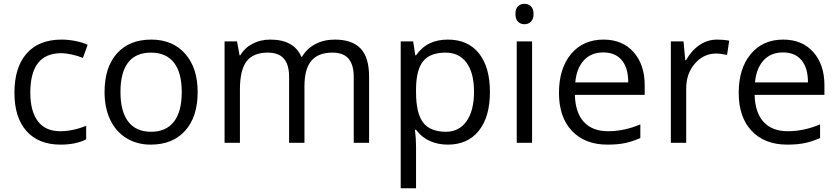

<svg xmlns="http://www.w3.org/2000/svg" viewBox="-20 -754 4426 1014"><path d="M299.8 9.8Q183.6 9.8 119.9 -61.8Q56.2 -133.3 56.2 -264.2Q56.2 -398.4 120.8 -471.7Q185.5 -544.9 305.2 -544.9Q343.8 -544.9 382.3 -536.6Q420.9 -528.3 442.9 -517.1L418 -448.2Q391.1 -459 359.4 -466.1Q327.6 -473.1 303.2 -473.1Q140.1 -473.1 140.1 -265.1Q140.1 -166.5 179.9 -113.8Q219.7 -61 297.9 -61Q364.7 -61 435.1 -89.8V-18.1Q381.3 9.8 299.8 9.8Z M1023.9 -268.1Q1023.9 -137.2 958 -63.7Q892.1 9.8 775.9 9.8Q704.1 9.8 648.4 -23.9Q592.8 -57.6 562.5 -120.6Q532.2 -183.6 532.2 -268.1Q532.2 -398.9 597.7 -471.9Q663.1 -544.9 779.3 -544.9Q891.6 -544.9 957.8 -470.2Q1023.9 -395.5 1023.9 -268.1ZM616.2 -268.1Q616.2 -165.5 657.2 -111.8Q698.2 -58.1 777.8 -58.1Q857.4 -58.1 898.7 -111.6Q939.9 -165 939.9 -268.1Q939.9 -370.1 898.7 -423.1Q857.4 -476.1 776.9 -476.1Q697.3 -476.1 656.7 -423.8Q616.2 -371.6 616.2 -268.1Z M1848.1 0V-348.1Q1848.1 -412.1 1820.8 -444.1Q1793.5 -476.1 1735.8 -476.1Q1660.2 -476.1 1624 -432.6Q1587.9 -389.2 1587.9 -298.8V0H1506.8V-348.1Q1506.8 -412.1 1479.5 -444.1Q1452.1 -476.1 1394 -476.1Q1317.9 -476.1 1282.5 -430.4Q1247.1 -384.8 1247.1 -280.8V0H1166V-535.2H1231.9L1245.1 -461.9H1249Q1272 -501 1313.7 -522.9Q1355.5 -544.9 1407.2 -544.9Q1532.7 -544.9 1571.3 -454.1H1575.2Q1599.1 -496.1 1644.5 -520.5Q1689.9 -544.9 1748 -544.9Q1838.9 -544.9 1884 -498.3Q1929.2 -451.7 1929.2 -349.1V0Z M2345.2 9.8Q2293 9.8 2249.8 -9.5Q2206.5 -28.8 2177.2 -68.8H2171.4Q2177.2 -22 2177.2 20V240.2H2096.2V-535.2H2162.1L2173.3 -461.9H2177.2Q2208.5 -505.9 2250 -525.4Q2291.5 -544.9 2345.2 -544.9Q2451.7 -544.9 2509.5 -472.2Q2567.4 -399.4 2567.4 -268.1Q2567.4 -136.2 2508.5 -63.2Q2449.7 9.8 2345.2 9.8ZM2333.5 -476.1Q2251.5 -476.1 2214.8 -430.7Q2178.2 -385.3 2177.2 -286.1V-268.1Q2177.2 -155.3 2214.8 -106.7Q2252.4 -58.1 2335.4 -58.1Q2404.8 -58.1 2444.1 -114.3Q2483.4 -170.4 2483.4 -269Q2483.4 -369.1 2444.1 -422.6Q2404.8 -476.1 2333.5 -476.1Z M2790 0H2709V-535.2H2790ZM2702.1 -680.2Q2702.1 -708 2715.8 -720.9Q2729.5 -733.9 2750 -733.9Q2769.5 -733.9 2783.7 -720.7Q2797.9 -707.5 2797.9 -680.2Q2797.9 -652.8 2783.7 -639.4Q2769.5 -626 2750 -626Q2729.5 -626 2715.8 -639.4Q2702.1 -652.8 2702.1 -680.2Z M3188 9.8Q3069.3 9.8 3000.7 -62.5Q2932.1 -134.8 2932.1 -263.2Q2932.1 -392.6 2995.8 -468.8Q3059.6 -544.9 3167 -544.9Q3267.6 -544.9 3326.2 -478.8Q3384.8 -412.6 3384.8 -304.2V-252.9H3016.1Q3018.6 -158.7 3063.7 -109.9Q3108.9 -61 3190.9 -61Q3277.3 -61 3361.8 -97.2V-24.9Q3318.8 -6.3 3280.5 1.7Q3242.2 9.8 3188 9.8ZM3166 -477.1Q3101.6 -477.1 3063.2 -435.1Q3024.9 -393.1 3018.1 -318.8H3297.9Q3297.9 -395.5 3263.7 -436.3Q3229.5 -477.1 3166 -477.1Z M3767.1 -544.9Q3802.7 -544.9 3831.1 -539.1L3819.8 -463.9Q3786.6 -471.2 3761.2 -471.2Q3696.3 -471.2 3650.1 -418.5Q3604 -365.7 3604 -287.1V0H3522.9V-535.2H3589.8L3599.1 -436H3603Q3632.8 -488.3 3674.8 -516.6Q3716.8 -544.9 3767.1 -544.9Z M4137.2 9.8Q4018.6 9.8 3950 -62.5Q3881.3 -134.8 3881.3 -263.2Q3881.3 -392.6 3945.1 -468.8Q4008.8 -544.9 4116.2 -544.9Q4216.8 -544.9 4275.4 -478.8Q4334 -412.6 4334 -304.2V-252.9H3965.3Q3967.8 -158.7 4012.9 -109.9Q4058.1 -61 4140.1 -61Q4226.6 -61 4311 -97.2V-24.9Q4268.1 -6.3 4229.7 1.7Q4191.4 9.8 4137.2 9.8ZM4115.2 -477.1Q4050.8 -477.1 4012.5 -435.1Q3974.1 -393.1 3967.3 -318.8H4247.1Q4247.1 -395.5 4212.9 -436.3Q4178.7 -477.1 4115.2 -477.1Z"/></svg>

Font: f05544669
Style: Regular
Weight: 400
Foundry: Ascender Corporation
Version: Version 1.10